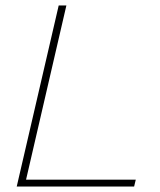

<svg xmlns="http://www.w3.org/2000/svg" viewBox="-20 -680 582 700"><path d="M75 -25H475L469 0H41L194 -660H222Z"/></svg>

Font: Work Sans ExtraLight
Style: Italic
Weight: 200
Italic angle: -13°
Designer: Wei Huang
Foundry: Wei Huang
Version: Version 2.012; ttfautohint (v1.8.3)